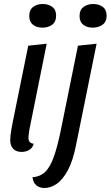

<svg xmlns="http://www.w3.org/2000/svg" viewBox="-20 -738 552 958"><path d="M88 20Q60 20 45.5 4Q31 -12 31 -39Q31 -49 32.5 -62.5Q34 -76 36.5 -90.5Q39 -105 41.5 -118Q44 -131 46 -141L121 -510L213 -520L127 -93Q126 -85 124 -72Q122 -59 122 -51Q122 -37 128.5 -29.5Q135 -22 148 -21Q143 0 126 10Q109 20 88 20ZM191 -600Q163 -600 144.5 -614.5Q126 -629 126 -658Q126 -689 145.5 -703.5Q165 -718 193 -718Q222 -718 241 -703.5Q260 -689 260 -660Q260 -629 240 -614.5Q220 -600 191 -600ZM202 200Q176 200 160.5 186Q145 172 142 146Q180 144 205.5 119.5Q231 95 249.5 42Q268 -11 285 -96L369 -510L462 -520L360 -17Q344 65 318 112.5Q292 160 262 180Q232 200 202 200ZM442 -600Q414 -600 395.5 -614.5Q377 -629 377 -658Q377 -689 397 -703.5Q417 -718 445 -718Q474 -718 493 -703.5Q512 -689 512 -660Q512 -629 491.5 -614.5Q471 -600 442 -600Z"/></svg>

Font: Sansita Swashed Light
Style: Regular
Weight: 300
Designer: Pablo Cosgaya
Foundry: Omnibus-Type
Version: Version 1.003